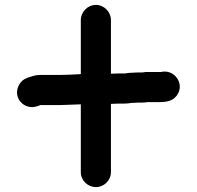

<svg xmlns="http://www.w3.org/2000/svg" viewBox="-20 -659 804 784"><path d="M433 44V-235H439C447 -235.7 455 -236 463 -236H487C497.7 -236 508 -237 518 -239H523C529 -239.7 535.3 -240 542 -240H558C566 -240 574.3 -240.7 583 -242C584.3 -242.7 586.3 -242.7 589 -242H630C662.8 -242 685.9 -247.8 701.5 -268.5C737.3 -315.9 691.7 -378.7 637 -365H593C580.3 -365.7 569.3 -365 560 -363H539C532.3 -363 525.7 -362.7 519 -362C509 -362 499.7 -361 491 -359H463C453 -359 443 -358.7 433 -358V-577C433 -610.3 405 -639 371.5 -639C338 -639 310 -610.3 310 -577V-357C308.7 -357 307 -356.7 305 -356C278.9 -354.9 251.5 -353 227 -353H144C131.3 -353 117.7 -350.3 103 -345L91 -341C75.7 -335.7 64.2 -325.3 56.5 -310C30.5 -258 81.3 -207.7 131 -225L143 -229C143.7 -229.7 144.7 -230 146 -230H227C249.4 -230 290.2 -233 310 -233V44C310 77.3 338 105 371.5 105C405 105 433 77.3 433 44Z"/></svg>

Font: Smoothie
Style: Regular
Weight: 400
Foundry: Cannot Into Space Fonts
Version: Version 0.8